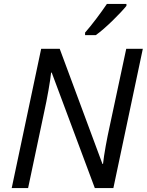

<svg xmlns="http://www.w3.org/2000/svg" viewBox="-20 -964 752 984"><path d="M124 0 206 -388C222 -459 238 -552 242 -592H245L466 0H561L712 -714H627L543 -321C528 -254 513 -172 508 -124H505L286 -714H191L40 0ZM416 -784H471C521 -819 601 -900 628 -934V-944H528C499 -901 450 -835 416 -797Z"/></svg>

Font: BC Sans
Style: Italic
Weight: 400
Italic angle: -12°
Designer: Monotype Design Team
Designer: Province of B.C.
Foundry: Monotype Imaging Inc.
Version: Version 2.000;GOOG;noto-source:20170915:90ef993387c0